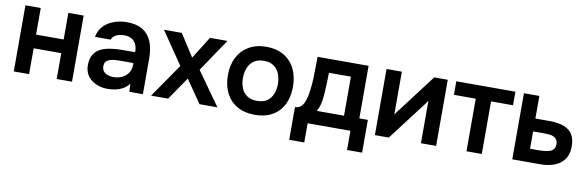

<svg xmlns="http://www.w3.org/2000/svg" viewBox="-49 -945 4608 1507"><g transform="rotate(10 2255.5 -191.0)"><path d="M59 0V-527H181V-315H401V-527H523V0H401V-206H181V0Z M805 7Q770 7 737.5 -3Q705 -13 679 -32.5Q653 -52 638 -81.5Q623 -111 623 -151Q623 -202 643 -234.5Q663 -267 697.5 -284Q732 -301 776 -307.5Q820 -314 868 -314H971Q971 -349 960 -374.5Q949 -400 925.5 -415Q902 -430 865 -430Q841 -430 820.5 -424.5Q800 -419 785.5 -407.5Q771 -396 765 -378H640Q647 -419 668.5 -448.5Q690 -478 721.5 -497Q753 -516 791 -525.5Q829 -535 868 -535Q945 -535 993.5 -505Q1042 -475 1065 -419Q1088 -363 1088 -284V0H980L977 -64Q955 -36 926.5 -20.5Q898 -5 867 1Q836 7 805 7ZM833 -92Q874 -92 905 -107Q936 -122 954 -149Q972 -176 972 -212V-228H877Q851 -228 827 -226.5Q803 -225 784.5 -218.5Q766 -212 755 -199Q744 -186 744 -162Q744 -139 756 -123.5Q768 -108 788.5 -100Q809 -92 833 -92Z M1153 0 1339 -269 1163 -527H1305L1419 -350L1530 -527H1669L1493 -266L1682 0H1539L1414 -182L1289 0Z M1980 7Q1899 7 1840.5 -26Q1782 -59 1750.5 -120Q1719 -181 1719 -263Q1719 -346 1750.5 -406.5Q1782 -467 1840.5 -501Q1899 -535 1980 -535Q2060 -535 2118 -501Q2176 -467 2207 -405.5Q2238 -344 2238 -261Q2238 -180 2207.5 -119.5Q2177 -59 2119 -26Q2061 7 1980 7ZM1979 -104Q2029 -104 2059.5 -126Q2090 -148 2104 -184Q2118 -220 2118 -262Q2118 -304 2104 -341Q2090 -378 2059.5 -400.5Q2029 -423 1979 -423Q1929 -423 1898 -400.5Q1867 -378 1853 -341Q1839 -304 1839 -262Q1839 -219 1853 -183Q1867 -147 1898 -125.5Q1929 -104 1979 -104Z M2281 153V-108Q2307 -108 2324 -121.5Q2341 -135 2351.5 -158Q2362 -181 2368 -208.5Q2374 -236 2377 -264Q2383 -309 2384.5 -356.5Q2386 -404 2386 -438Q2387 -460 2387 -482.5Q2387 -505 2387 -527H2794V-108H2862V153H2742V0H2401V153ZM2455 -108H2672V-419H2497Q2496 -382 2495 -339.5Q2494 -297 2491 -259Q2490 -237 2486.5 -210Q2483 -183 2476 -157Q2469 -131 2455 -108Z M2937 0V-527H3059V-184Q3065 -195 3074.5 -208Q3084 -221 3091 -229L3317 -527H3425V0H3304V-339Q3296 -326 3287.5 -314.5Q3279 -303 3271 -293L3048 0Z M3667 0V-419H3493V-527H3964V-419H3789V0Z M4032 0V-527H4155V-347H4265Q4311 -347 4349.5 -339Q4388 -331 4416 -312Q4444 -293 4459 -260.5Q4474 -228 4474 -179Q4474 -132 4457 -97.5Q4440 -63 4410 -41.5Q4380 -20 4340 -10Q4300 0 4255 0ZM4155 -106H4218Q4245 -106 4269 -108.5Q4293 -111 4312.5 -117.5Q4332 -124 4342.5 -138.5Q4353 -153 4353 -176Q4353 -199 4344 -212.5Q4335 -226 4320.5 -233Q4306 -240 4287.5 -242Q4269 -244 4250 -244H4155Z"/></g></svg>

Font: Onest SemiBold
Style: Regular
Weight: 600
Designer: Dmitri Voloshin, Andrey Kudryavtsev
Foundry: Dmitri Voloshin, Andrey Kudryavtsev
Version: Version 1.000;gftools[0.9.33]